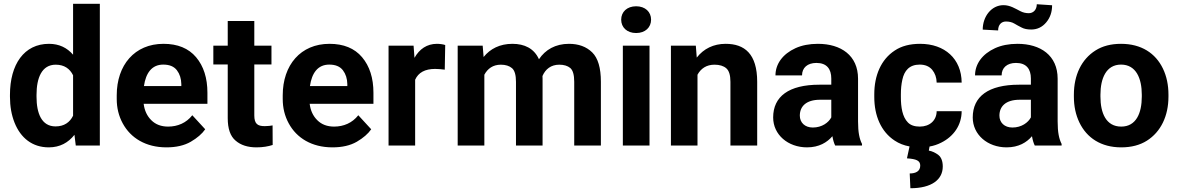

<svg xmlns="http://www.w3.org/2000/svg" viewBox="-20 -770 6235 1016"><path d="M32.7 -257.8C32.7 -206.5 41 -161.1 57.1 -120.6C89.4 -40 150.9 9.8 238.3 9.8C296.9 9.8 341.3 -15.1 374 -56.6L380.9 0H508.3V-750H366.7V-480.5C335 -517.1 293.5 -538.1 239.3 -538.1C107.4 -538.1 32.7 -429.2 32.7 -268.1ZM173.3 -268.1C173.3 -357.4 200.7 -427.7 274.9 -427.7C319.8 -427.7 349.6 -406.7 366.7 -371.6V-157.7C349.6 -122.6 319.3 -101.1 273.9 -101.1C199.7 -101.1 173.3 -170.9 173.3 -257.8Z M860.8 9.8C912.1 9.8 955.1 0 989.7 -20C1023.9 -40 1049.3 -62 1065.9 -85.9L997.6 -160.2C965.8 -119.6 920.4 -100.1 869.6 -100.1C833 -100.1 803.2 -111.3 780.8 -133.8C758.3 -155.8 744.6 -185.1 740.2 -220.7H1077.6V-279.3C1077.6 -356.9 1057.6 -419.9 1017.6 -467.3C977.5 -514.6 919.9 -538.1 845.2 -538.1C692.4 -538.1 597.7 -425.8 597.7 -265.6V-246.1C597.7 -198.7 608.4 -155.8 629.4 -117.2C671.4 -39.6 751.5 9.8 860.8 9.8ZM843.8 -428.2C876.5 -428.2 900.4 -418.5 916 -398.4C931.2 -378.4 939 -354 939.5 -325.2V-314.5H741.7C751.5 -382.8 782.7 -428.2 843.8 -428.2Z M1325.7 -528.3V-658.7H1185.1V-528.3H1108.9V-428.7H1185.1V-145C1185.1 -88.9 1198.7 -49.3 1226.6 -25.9C1253.9 -2 1291 9.8 1337.4 9.8C1371.1 9.8 1398.9 4.9 1422.9 -2.9L1422.4 -106.4C1412.1 -104.5 1398.4 -102.5 1380.9 -102.5C1343.8 -102.5 1325.7 -113.8 1325.7 -159.2V-428.7H1416.5V-528.3Z M1739.3 9.8C1790.5 9.8 1833.5 0 1868.2 -20C1902.3 -40 1927.7 -62 1944.3 -85.9L1876 -160.2C1844.2 -119.6 1798.8 -100.1 1748 -100.1C1711.4 -100.1 1681.6 -111.3 1659.2 -133.8C1636.7 -155.8 1623 -185.1 1618.7 -220.7H1956.1V-279.3C1956.1 -356.9 1936 -419.9 1896 -467.3C1856 -514.6 1798.3 -538.1 1723.6 -538.1C1570.8 -538.1 1476.1 -425.8 1476.1 -265.6V-246.1C1476.1 -198.7 1486.8 -155.8 1507.8 -117.2C1549.8 -39.6 1629.9 9.8 1739.3 9.8ZM1722.2 -428.2C1754.9 -428.2 1778.8 -418.5 1794.4 -398.4C1809.6 -378.4 1817.4 -354 1817.9 -325.2V-314.5H1620.1C1629.9 -382.8 1661.1 -428.2 1722.2 -428.2Z M2335.9 -531.7C2325.7 -535.6 2307.1 -538.1 2292 -538.1C2239.3 -538.1 2199.2 -510.3 2173.3 -463.9L2168.5 -528.3H2036.1V0H2176.8V-348.1C2193.8 -386.2 2229 -405.3 2282.7 -405.3C2298.3 -405.3 2319.8 -403.3 2333.5 -401.4Z M2630.4 -427.7C2655.3 -427.7 2675.3 -421.4 2689.5 -409.2C2703.6 -397 2710.4 -372.6 2710.4 -336.9V0H2851.1V-352.5C2851.1 -357.9 2851.1 -362.8 2850.6 -367.7C2866.2 -404.3 2896 -427.7 2939.5 -427.7C2963.9 -427.7 2983.4 -421.9 2997.6 -410.2C3011.7 -397.9 3018.6 -374 3018.6 -337.4V0H3159.7V-337.4C3159.7 -410.6 3144.5 -462.4 3113.8 -492.7C3083 -522.9 3042 -538.1 2990.7 -538.1C2918.9 -538.1 2865.7 -506.8 2832 -456.5C2806.2 -513.7 2755.4 -538.1 2691.4 -538.1C2625 -538.1 2573.7 -511.7 2539.1 -468.3L2534.2 -528.3H2401.9V0H2543V-374.5C2560.5 -407.2 2588.9 -427.7 2630.4 -427.7Z M3267.1 -666C3267.1 -625 3297.9 -595.2 3346.2 -595.2C3394.5 -595.2 3425.3 -625 3425.3 -666C3425.3 -707 3394.5 -736.8 3346.2 -736.8C3297.9 -736.8 3267.1 -707 3267.1 -666ZM3275.9 -528.3V0H3417V-528.3Z M3760.7 -427.7C3787.6 -427.7 3808.6 -421.4 3823.2 -408.7C3837.9 -396 3845.2 -372.1 3845.2 -337.4V0H3986.8V-336.9C3986.8 -485.8 3919.4 -538.1 3819.8 -538.1C3755.9 -538.1 3703.6 -512.2 3667 -465.3L3662.1 -528.3H3530.3V0H3670.9V-374.5C3688.5 -407.2 3718.3 -427.7 3760.7 -427.7Z M4541.5 0V-8.3C4527.8 -35.2 4520.5 -69.3 4520.5 -127.4V-353.5C4520.5 -476.6 4430.2 -538.1 4308.1 -538.1C4262.7 -538.1 4223.1 -530.3 4189.5 -515.1C4122.1 -484.4 4083.5 -431.6 4083.5 -371.1H4224.1C4224.1 -411.6 4252.9 -437 4300.3 -437C4355 -437 4378.9 -404.8 4378.9 -354.5V-321.8H4315.9C4153.8 -321.8 4071.3 -259.3 4071.3 -148.4C4071.3 -57.1 4149.9 9.8 4250.5 9.8C4314.5 9.8 4356.9 -16.6 4384.8 -49.3C4388.2 -29.3 4393.1 -12.7 4399.4 0ZM4281.2 -95.2C4238.8 -95.2 4212.4 -121.6 4212.4 -158.2C4212.4 -206.5 4245.1 -242.2 4319.8 -242.2H4378.9V-148.9C4364.7 -121.6 4329.6 -95.2 4281.2 -95.2Z M4779.3 67.9C4828.6 71.3 4849.6 79.6 4849.6 106.4C4849.6 136.2 4825.7 147.9 4793.9 147.9L4797.4 226.1C4910.2 226.1 4968.8 180.2 4968.8 111.3C4968.8 83 4960.9 62.5 4945.8 50.3C4930.2 38.1 4913.1 30.3 4895 26.9L4898.9 5.4C4920.9 1.5 4941.4 -5.4 4960.4 -15.1C5026.4 -47.9 5068.4 -107.4 5068.8 -181.6H4936.5C4936 -132.3 4899.4 -100.1 4847.2 -100.1C4819.3 -100.1 4798.3 -107.4 4784.2 -122.1C4755.4 -151.4 4747.1 -201.7 4747.1 -256.8V-271C4747.1 -298.3 4749.5 -324.2 4754.9 -348.1C4765.1 -396 4792 -428.2 4846.7 -428.2C4875.5 -428.2 4897.5 -418.9 4913.1 -400.4C4928.2 -381.8 4936 -359.4 4936.5 -333H5068.8C5067.9 -459 4979 -538.1 4849.1 -538.1C4794.9 -538.1 4750 -526.4 4714.4 -502.4C4642.1 -455.1 4606.4 -370.6 4606.4 -271V-256.8C4606.4 -157.7 4642.1 -73.2 4714.4 -25.9C4737.3 -10.7 4763.2 -0.5 4793 4.9Z M5597.7 0V-8.3C5584 -35.2 5576.7 -69.3 5576.7 -127.4V-353.5C5576.7 -476.6 5486.3 -538.1 5364.3 -538.1C5318.8 -538.1 5279.3 -530.3 5245.6 -515.1C5178.2 -484.4 5139.6 -431.6 5139.6 -371.1H5280.3C5280.3 -411.6 5309.1 -437 5356.4 -437C5411.1 -437 5435.1 -404.8 5435.1 -354.5V-321.8H5372.1C5210 -321.8 5127.4 -259.3 5127.4 -148.4C5127.4 -57.1 5206.1 9.8 5306.6 9.8C5370.6 9.8 5413.1 -16.6 5440.9 -49.3C5444.3 -29.3 5449.2 -12.7 5455.6 0ZM5337.4 -95.2C5294.9 -95.2 5268.6 -121.6 5268.6 -158.2C5268.6 -206.5 5301.3 -242.2 5376 -242.2H5435.1V-148.9C5420.9 -121.6 5385.7 -95.2 5337.4 -95.2ZM5466.3 -747.6C5466.3 -717.8 5447.3 -700.2 5424.3 -700.2C5408.2 -700.2 5393.1 -703.6 5379.4 -710.9C5352.1 -724.6 5325.2 -742.7 5290 -742.7C5226.6 -742.7 5180.2 -683.1 5180.2 -613.3L5261.7 -608.9C5261.7 -639.6 5279.8 -656.2 5302.7 -656.2C5319.8 -656.2 5335 -652.8 5347.2 -645.5C5359.4 -638.2 5372.1 -631.3 5385.7 -624.5C5398.9 -617.2 5416 -613.8 5437 -613.8C5468.8 -613.8 5495.1 -626.5 5516.1 -651.4C5537.1 -676.3 5547.4 -706.5 5547.4 -742.2Z M5662.6 -258.8C5662.6 -207.5 5672.4 -162.1 5691.9 -121.6C5731 -40.5 5806.2 9.8 5913.1 9.8C5966.3 9.8 6011.7 -2 6048.8 -25.4C6123 -72.3 6163.1 -156.7 6163.1 -258.8V-269C6163.1 -320.3 6153.3 -366.7 6133.8 -407.2C6094.7 -488.3 6019.5 -538.1 5912.1 -538.1C5858.9 -538.1 5814 -526.4 5776.9 -502.9C5702.6 -456.1 5662.6 -372.1 5662.6 -269ZM5803.2 -269C5803.2 -354.5 5833 -428.2 5912.1 -428.2C5992.2 -428.2 6022 -354.5 6022 -269V-258.8C6022 -171.4 5992.2 -100.1 5913.1 -100.1C5833 -100.1 5803.2 -171.4 5803.2 -258.8Z"/></svg>

Font: Vazirmatn
Style: Bold
Weight: 700
Designer: Saber Rastikerdar
Foundry: Saber Rastikerdar
Version: Version 33.003